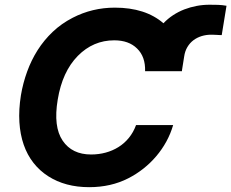

<svg xmlns="http://www.w3.org/2000/svg" viewBox="-20 -769 963 799"><path d="M67.1 -372.9Q75.6 -423.3 92.9 -470.9Q110.1 -518.5 136.5 -560.2Q163 -601.9 199.2 -636.4Q235.4 -670.8 282.3 -695Q364 -737.2 457.7 -737.2Q585.2 -737.2 660.2 -672.2Q678.3 -691.4 700.3 -705.8Q722.3 -720.2 747 -729.8Q771.7 -739.3 798.1 -744.3Q824.6 -749.3 851.6 -749.3Q870.7 -749.3 887.6 -748.8Q904.5 -748.2 922.6 -745L902.7 -622.9Q898.4 -622.9 892.9 -623.2Q887.4 -623.6 881.6 -623.8Q875.7 -623.9 869.9 -624.3Q864 -624.6 859.4 -624.6Q838.1 -624.6 819.1 -618.8Q800.1 -612.9 785 -601.6Q769.9 -590.2 759.8 -573.2Q749.6 -556.1 746.4 -533.7L737.6 -478.3Q737.2 -476.9 737.2 -475.5Q737.2 -474.1 737.2 -472.7H583.8Q585.6 -533 550.4 -567.1Q516 -601.2 455.3 -601.2Q367.9 -601.2 304 -536.6Q239.3 -470.9 220.2 -354.4Q201.3 -241.5 240.8 -183.6Q279.8 -126.1 359 -126.1Q390.6 -126.1 419.6 -133.9Q448.5 -141.7 473 -157Q497.5 -172.2 516.3 -195.3Q535.2 -218.4 546.2 -248.6H700.6Q690 -212.4 672.1 -179.7Q654.1 -147 630.1 -118.8Q606.2 -90.6 576.7 -67.3Q547.2 -44 513.8 -27Q441.8 9.9 350.9 9.9Q251.8 9.9 180.8 -35.5Q145.2 -58.2 119.3 -91.3Q93.4 -124.3 78.7 -166.7Q63.9 -209.2 60.7 -260.8Q57.5 -312.5 67.1 -372.9Z"/></svg>

Font: Inter P
Style: Bold Italic
Weight: 700
Italic angle: 9.39999°
Designer: Rasmus Andersson
Foundry: rsms
Version: Version 3.018;git-588b23468